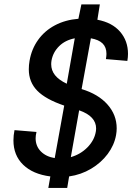

<svg xmlns="http://www.w3.org/2000/svg" viewBox="-20 -812 640 900"><path d="M448 -791.5 436.5 -719.5Q505.5 -706.5 542.8 -663.5Q580 -620.5 580 -559.5Q580 -544 577 -526.5L476.5 -535Q479 -550 479 -559.5Q479 -590.5 461 -608.2Q443 -626 406 -632.5L362.5 -394.5Q440.5 -371 483.8 -322.2Q527 -273.5 527 -210.5Q527 -195 524 -178.5Q515.5 -131.5 484.8 -90.2Q454 -49 407 -21Q360 7 304 15L295 69H206.5L216 15Q134 4.5 88.5 -39.8Q43 -84 43 -154Q43 -177.5 48 -202L151 -193.5Q147 -176.5 147 -164Q147 -127 171.5 -102.2Q196 -77.5 236.5 -71L281 -317Q194 -346.5 154.5 -387Q115 -427.5 115 -487Q115 -507.5 118.5 -527Q128 -582.5 158.8 -625.2Q189.5 -668 237.8 -693.5Q286 -719 347.5 -724L361.5 -791.5ZM220 -511Q220 -482 238 -459.5Q256 -437 293 -419.5L330.5 -632.5Q285 -623.5 256.8 -595.2Q228.5 -567 221.5 -528.5Q220 -519.5 220 -511ZM429 -194Q430.5 -202.5 430.5 -210Q430.5 -238 411.2 -259.2Q392 -280.5 351 -295L312 -75.5Q357.5 -88.5 389.8 -121.2Q422 -154 429 -194Z"/></svg>

Font: JuliaMono SemiBoldItalic
Style: Regular
Weight: 600
Italic angle: -9°
Monospace: yes
Designer: cormullion
Foundry: corm
Version: Version 0.049; ttfautohint (v1.8.4)